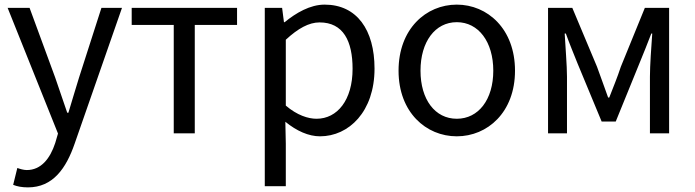

<svg xmlns="http://www.w3.org/2000/svg" viewBox="-20 -577 3007 831"><path d="M101 234C209 234 266 152 303 45L508 -543H419L322 -241C307 -193 291 -138 276 -89H271C254 -138 235 -194 219 -241L108 -543H13L231 1L219 42C197 109 158 159 96 159C82 159 66 154 55 150L37 223C54 230 75 234 101 234Z M732 0H823V-469H1006V-543H550V-469H732Z M1126 229H1217V45L1215 -50C1264 -10 1316 13 1365 13C1490 13 1601 -94 1601 -280C1601 -447 1525 -557 1385 -557C1322 -557 1261 -521 1212 -481H1209L1201 -543H1126ZM1350 -63C1314 -63 1266 -78 1217 -120V-405C1270 -454 1317 -480 1363 -480C1466 -480 1506 -399 1506 -279C1506 -144 1440 -63 1350 -63Z M1957 13C2090 13 2209 -91 2209 -271C2209 -452 2090 -557 1957 -557C1824 -557 1705 -452 1705 -271C1705 -91 1824 13 1957 13ZM1957 -63C1863 -63 1800 -146 1800 -271C1800 -396 1863 -481 1957 -481C2051 -481 2115 -396 2115 -271C2115 -146 2051 -63 1957 -63Z M2352 0H2434V-245C2434 -293 2427 -376 2424 -432H2429C2444 -390 2463 -344 2479 -304L2584 -51H2645L2748 -304C2764 -344 2783 -389 2799 -432H2803C2799 -376 2793 -293 2793 -245V0H2876V-543H2771L2667 -288C2652 -242 2634 -199 2617 -155H2612C2597 -199 2580 -242 2564 -288L2457 -543H2352Z"/></svg>

Font: Source Han Sans HK
Style: Regular
Weight: 400
Designer: Ryoko NISHIZUKA 西塚涼子 (kana, bopomofo & ideographs); Paul D. Hunt (Latin, Greek & Cyrillic); Sandoll Communications 산돌커뮤니
Foundry: Adobe
Version: Version 2.000;hotconv 1.0.107;makeotfexe 2.5.65593